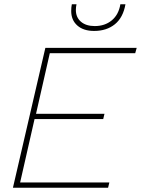

<svg xmlns="http://www.w3.org/2000/svg" viewBox="-20 -886 665 906"><path d="M572 -866Q561 -803 522 -771.5Q483 -740 424 -740Q374 -740 345 -765.5Q316 -791 316 -834Q316 -852 319 -866H341Q338 -852 338 -839Q338 -804 362 -783.5Q386 -763 427 -763Q475 -763 507.5 -790Q540 -817 548 -866ZM41 0 194 -660H625L618 -635H215L150 -349H473L467 -324H143L75 -25H496L490 0Z"/></svg>

Font: Elaine Sans ExtraLight
Style: Italic
Weight: 275
Italic angle: -13°
Designer: Wei Huang
Foundry: Wei Huang
Version: Version 2.001;December 24, 2019;FontCreator 12.0.0.2547 64-b